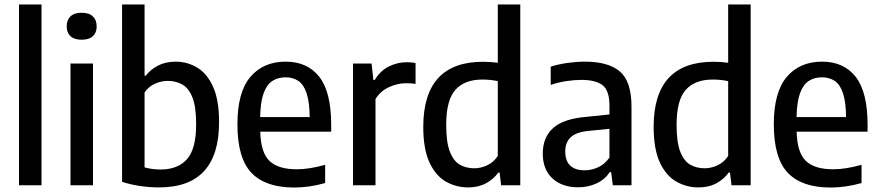

<svg xmlns="http://www.w3.org/2000/svg" viewBox="-20 -828 3930 858"><path d="M65 0V-808H165.5V0Z M295 0V-544H395.5V0ZM345 -650.5Q312 -650.5 295 -666.2Q278 -682 278 -710Q278 -738.5 295 -754.8Q312 -771 345 -771Q378 -771 395 -754.8Q412 -738.5 412 -710Q412 -682 395 -666.2Q378 -650.5 345 -650.5Z M690 9.5Q648.5 9.5 605 3Q561.5 -3.5 525.5 -15.5V-808H626V-490H631.5Q652 -517 686 -534.8Q720 -552.5 765 -552.5Q817 -552.5 861.2 -526Q905.5 -499.5 932.2 -440.2Q959 -381 959 -282Q959 10 690 9.5ZM697 -70.5Q774.5 -70.5 815.5 -116.5Q856.5 -162.5 856.5 -273Q856.5 -350.5 840 -392.2Q823.5 -434 795 -450.2Q766.5 -466.5 730 -466.5Q700.5 -466.5 672.2 -453.8Q644 -441 626 -415V-80Q640 -76 659 -73.2Q678 -70.5 697 -70.5Z M1294.5 10Q1166.5 10 1103.8 -55.5Q1041 -121 1041 -272.5Q1041 -416.5 1099 -484.5Q1157 -552.5 1256.5 -552.5Q1354 -552.5 1407 -484.5Q1460 -416.5 1460 -270V-239.5H1143Q1145.5 -145.5 1184.5 -108.5Q1223.5 -71.5 1306.5 -71.5Q1361.5 -71.5 1433 -91.5V-10Q1395 0.5 1361.5 5.2Q1328 10 1294.5 10ZM1256 -482.5Q1222.5 -482.5 1197.5 -466.5Q1172.5 -450.5 1158.2 -411.8Q1144 -373 1142.5 -305H1364Q1363 -373 1350 -411.8Q1337 -450.5 1313 -466.5Q1289 -482.5 1256 -482.5Z M1557.5 0V-544H1640.5L1648.5 -470.5H1654.5Q1679 -511.5 1717.2 -530.8Q1755.5 -550 1799 -550Q1809.5 -550 1819.2 -549Q1829 -548 1837 -546.5V-453Q1826 -455 1815.2 -455.5Q1804.5 -456 1793 -456Q1755.5 -456 1717.5 -438.2Q1679.5 -420.5 1658 -385.5V0Z M2072.5 9.5Q2018 9.5 1972.2 -16.8Q1926.5 -43 1899 -102.5Q1871.5 -162 1871.5 -261Q1871.5 -552 2139 -552Q2155.5 -552 2172.5 -550.8Q2189.5 -549.5 2204.5 -547.5V-808H2305V0H2219.5L2212.5 -57H2207Q2186.5 -28 2152.2 -9.2Q2118 9.5 2072.5 9.5ZM2099.5 -76Q2129 -76 2157.5 -89.5Q2186 -103 2204.5 -131V-465.5Q2172 -472.5 2135.5 -472.5Q2056 -472.5 2015 -426.5Q1974 -380.5 1974 -270Q1974 -192.5 1990.2 -150.5Q2006.5 -108.5 2034.8 -92.2Q2063 -76 2099.5 -76Z M2563.5 9Q2491.5 9 2448.5 -31Q2405.5 -71 2405.5 -141.5Q2405.5 -214.5 2452 -256Q2498.5 -297.5 2601.5 -306L2703.5 -316.5V-356Q2703.5 -423 2673 -447Q2642.5 -471 2578 -471Q2548.5 -471 2512.2 -465.8Q2476 -460.5 2441 -448.5V-530Q2474.5 -541 2516 -546.8Q2557.5 -552.5 2594 -552.5Q2698.5 -552.5 2750.2 -508.5Q2802 -464.5 2802 -351V0H2718.5L2711 -59H2705.5Q2681.5 -24.5 2644.5 -7.8Q2607.5 9 2563.5 9ZM2506 -152Q2506 -67 2593.5 -67Q2621.5 -67 2650.8 -79.5Q2680 -92 2703.5 -123.5V-252.5L2610 -243Q2555.5 -238 2530.8 -215Q2506 -192 2506 -152Z M3102 9.5Q3047.5 9.5 3001.8 -16.8Q2956 -43 2928.5 -102.5Q2901 -162 2901 -261Q2901 -552 3168.5 -552Q3185 -552 3202 -550.8Q3219 -549.5 3234 -547.5V-808H3334.5V0H3249L3242 -57H3236.5Q3216 -28 3181.8 -9.2Q3147.5 9.5 3102 9.5ZM3129 -76Q3158.5 -76 3187 -89.5Q3215.5 -103 3234 -131V-465.5Q3201.5 -472.5 3165 -472.5Q3085.5 -472.5 3044.5 -426.5Q3003.5 -380.5 3003.5 -270Q3003.5 -192.5 3019.8 -150.5Q3036 -108.5 3064.2 -92.2Q3092.5 -76 3129 -76Z M3691.5 10Q3563.5 10 3500.8 -55.5Q3438 -121 3438 -272.5Q3438 -416.5 3496 -484.5Q3554 -552.5 3653.5 -552.5Q3751 -552.5 3804 -484.5Q3857 -416.5 3857 -270V-239.5H3540Q3542.5 -145.5 3581.5 -108.5Q3620.5 -71.5 3703.5 -71.5Q3758.5 -71.5 3830 -91.5V-10Q3792 0.5 3758.5 5.2Q3725 10 3691.5 10ZM3653 -482.5Q3619.5 -482.5 3594.5 -466.5Q3569.5 -450.5 3555.2 -411.8Q3541 -373 3539.5 -305H3761Q3760 -373 3747 -411.8Q3734 -450.5 3710 -466.5Q3686 -482.5 3653 -482.5Z"/></svg>

Font: Encode Sans SmCnd Md
Style: Regular
Weight: 500
Width: 4
Designer: Multiple Designers
Foundry: Impallari Type
Version: Version 3.002; ttfautohint (v1.8.3) -l 8 -r 50 -G 200 -x 14 